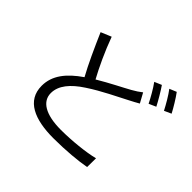

<svg xmlns="http://www.w3.org/2000/svg" viewBox="-184 -1071 1369 1369"><g transform="rotate(45 500.0 -387.0)"><path d="M777 -775 723 -752C751 -714 785 -654 805 -613L859 -637C838 -678 802 -739 777 -775ZM887 -815 834 -793C863 -755 896 -698 918 -655L971 -679C952 -716 914 -779 887 -815ZM281 -765 202 -732C249 -624 302 -507 348 -424C240 -350 175 -269 175 -165C175 -15 310 41 498 41C623 41 739 30 814 16L815 -73C737 -53 604 -39 495 -39C337 -39 258 -91 258 -174C258 -250 314 -316 406 -376C504 -441 616 -493 684 -529C713 -544 738 -557 760 -570L720 -643C699 -626 677 -612 649 -596C594 -565 503 -521 415 -468C372 -547 321 -655 281 -765Z"/></g></svg>

Font: Source Han Sans JP
Style: Regular
Weight: 400
Designer: Ryoko NISHIZUKA 西塚涼子 (kana, bopomofo & ideographs); Paul D. Hunt (Latin, Greek & Cyrillic); Sandoll Communications 산돌커뮤니
Foundry: Adobe
Version: Version 2.004;hotconv 1.0.118;makeotfexe 2.5.65603